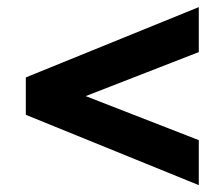

<svg xmlns="http://www.w3.org/2000/svg" viewBox="-20 -654 640 551"><path d="M550.5 -122.7V-251.8L225.9 -378.2L550.5 -504.5V-633.6L54.1 -431.8V-324.5Z"/></svg>

Font: Spartan MB ExtBd
Style: Regular
Weight: 800
Designer: Matt Bailey, Mirko Velimirovic
Foundry: Matt Bailey
Version: Version 1.005